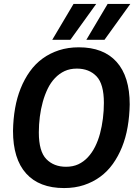

<svg xmlns="http://www.w3.org/2000/svg" viewBox="-20 -947 701 974"><path d="M305 7Q179 7 112.5 -67Q46 -141 46 -283Q47 -343 56.5 -397.5Q66 -452 85 -499Q104 -546 131.5 -584.5Q159 -623 196 -650Q233 -677 279 -692Q325 -707 380 -707Q505 -707 571.5 -633Q638 -559 638 -417Q637 -358 627.5 -303Q618 -248 599 -201Q580 -154 552.5 -115.5Q525 -77 488 -50Q451 -23 405.5 -8Q360 7 305 7ZM315 -101Q350 -101 377 -113.5Q404 -126 425.5 -149Q447 -172 462.5 -203Q478 -234 487.5 -270Q497 -306 502 -345.5Q507 -385 507 -425Q507 -521 469.5 -560Q432 -599 370 -599Q335 -599 308 -586.5Q281 -574 259 -551Q237 -528 222 -497Q207 -466 197 -430Q187 -394 182 -354.5Q177 -315 177 -275Q177 -179 215 -140Q253 -101 315 -101ZM418 -745 526 -927H641L510 -745ZM245 -745 353 -927H468L337 -745Z"/></svg>

Font: Georama ExtraCondensed Thin SemiBold
Style: Italic
Weight: 600
Italic angle: -9°
Version: Version 1.001